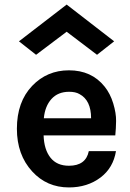

<svg xmlns="http://www.w3.org/2000/svg" viewBox="-20 -807 570 841"><path d="M485 -214H171Q173 -152 201 -116.5Q229 -81 282 -81Q356 -81 369 -145H488Q476 -72 421 -30Q363 14 282 14Q185 14 121 -56Q54 -129 54 -243Q54 -361 121 -431Q186 -499 282 -499Q381 -499 438 -428Q463 -397 476 -354Q489 -311 488.5 -277Q488 -243 485 -214ZM63 -626 272 -787 480 -626 405 -567 272 -668 138 -567ZM283 -405Q234 -405 205.5 -373.5Q177 -342 172 -289H379Q379 -368 328 -395Q311 -405 283 -405Z"/></svg>

Font: Karla Neue
Style: Bold
Weight: 700
Designer: Jonathan Pinhorn
Foundry: PYRS Fontlab Ltd. / Made with FontLab
Version: Version 1.000;PS 001.001;hotconv 1.0.56